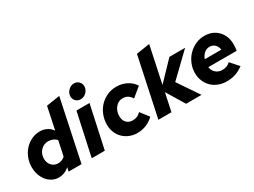

<svg xmlns="http://www.w3.org/2000/svg" viewBox="-52 -1394 2675 2023"><g transform="rotate(-30 1285.5 -383.0)"><path d="M355 0 365 -48Q340 -24 306 -10.5Q272 3 235 3Q194 3 158.5 -15.5Q123 -34 97 -65.5Q71 -97 56 -140.5Q41 -184 41 -233Q41 -292 61.5 -344.5Q82 -397 117.5 -435.5Q153 -474 200.5 -496.5Q248 -519 302 -519Q349 -519 386.5 -499.5Q424 -480 448 -444L505 -715L668 -740L512 0ZM197 -246Q197 -196 227.5 -163Q258 -130 305 -130Q329 -130 349 -138Q369 -146 388 -163L426 -342Q409 -362 383 -373.5Q357 -385 327 -385Q272 -385 234.5 -345Q197 -305 197 -246Z M847 -596Q813 -596 790 -618.5Q767 -641 767 -675Q767 -715 797 -746Q827 -777 867 -777Q901 -777 924.5 -754Q948 -731 948 -697Q948 -656 918 -626Q888 -596 847 -596ZM907 -516 795 0H636L748 -516Z M1213 -129Q1241 -129 1265.5 -139.5Q1290 -150 1311 -172L1389 -71Q1349 -31 1297 -10Q1245 11 1188 11Q1137 11 1093.5 -7Q1050 -25 1018.5 -56Q987 -87 969 -130.5Q951 -174 951 -225Q951 -287 973 -342Q995 -397 1033 -437Q1071 -477 1123 -500.5Q1175 -524 1234 -524Q1303 -524 1359.5 -495Q1416 -466 1449 -414L1337 -322Q1319 -354 1293 -369.5Q1267 -385 1231 -385Q1180 -385 1144.5 -342Q1109 -299 1109 -239Q1109 -188 1137 -158.5Q1165 -129 1213 -129Z M1447 0 1599 -715 1762 -740 1668 -296 1879 -516H2070L1799 -255L1972 0H1784L1652 -218L1606 0Z M2479 -57Q2430 -21 2382 -5Q2334 11 2278 11Q2223 11 2176.5 -7Q2130 -25 2097 -57.5Q2064 -90 2045 -135Q2026 -180 2026 -233Q2026 -292 2048.5 -345Q2071 -398 2109 -437.5Q2147 -477 2198 -500.5Q2249 -524 2306 -524Q2406 -524 2468.5 -459.5Q2531 -395 2531 -293Q2531 -270 2529.5 -251.5Q2528 -233 2525 -217H2179Q2186 -172 2217.5 -144.5Q2249 -117 2295 -117Q2324 -117 2349 -126.5Q2374 -136 2392 -155ZM2297 -397Q2260 -397 2231.5 -372.5Q2203 -348 2189 -308H2391Q2385 -349 2360 -373Q2335 -397 2297 -397Z"/></g></svg>

Font: Red Hat Text
Style: Bold Italic
Weight: 700
Italic angle: -12°
Designer: Pentagram / MCKL
Foundry: Pentagram / MCKL
Version: Version 1.003; Red Hat Text Bold Italic